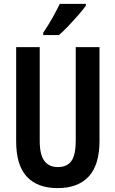

<svg xmlns="http://www.w3.org/2000/svg" viewBox="-20 -956 593 986"><path d="M491 -232Q491 -110 436 -50Q381 10 276 10Q172 10 117.5 -49Q63 -108 63 -230V-714H184V-233Q184 -161 208 -129.5Q232 -98 277 -98Q324 -98 346.5 -129Q369 -160 369 -234V-714H491ZM421 -927Q407 -907 383 -879.5Q359 -852 332.5 -824Q306 -796 283 -776H202V-788Q229 -828 250 -865.5Q271 -903 287 -936H421Z"/></svg>

Font: Noto Sans Bengali ExtraCondensed SemiBold
Style: Regular
Weight: 600
Width: 2
Designer: Joana Ranito - Universal Thirst; Jelle Bosma - Monotype Design Team
Foundry: Universal Thirst ehf.
Version: Version 3.000; ttfautohint (v1.8.4.7-5d5b)